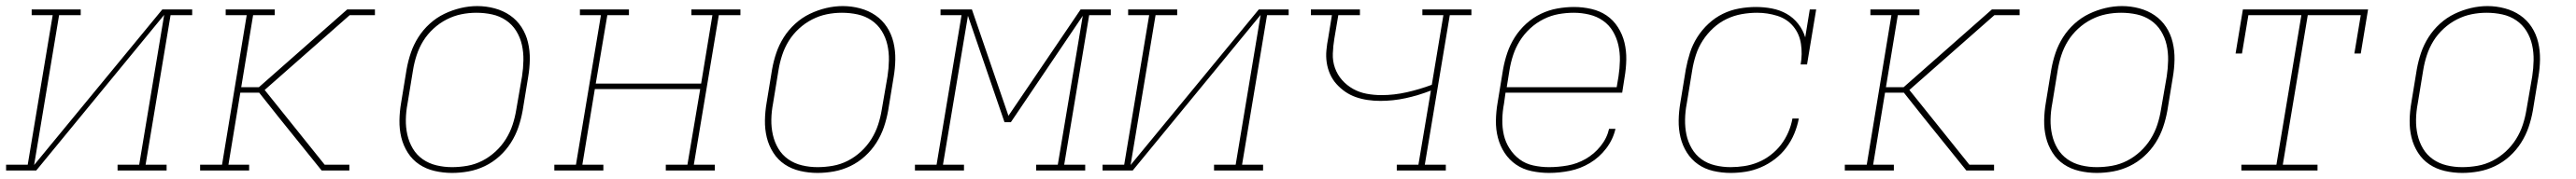

<svg xmlns="http://www.w3.org/2000/svg" viewBox="-38 -561 8458 589"><path d="M-18 0V-19H53L135 -511H66V-530H227V-511H156L74 -18L495 -530H593V-511H522L440 -19H509V0H348V-19H419L501 -512L81 0Z M619 0V-19H691L772 -511H703V-530H864V-511H793L754 -274H812L1102 -530H1125L1124 -524L1125 -530H1193V-511H1110L831 -265L1028 -19H1109V0H1037L1038 -7L1037 0H1018L878 -174L813 -256H751L712 -19H780V0Z M1446 8Q1417 8 1389 1.5Q1361 -5 1338.5 -20Q1316 -35 1301 -58.5Q1286 -82 1279.5 -109Q1273 -136 1273.5 -165Q1274 -194 1279 -223L1297 -333Q1302 -361 1311 -387.5Q1320 -414 1335.5 -438.5Q1351 -463 1373 -483Q1395 -503 1421 -515.5Q1447 -528 1474.5 -534.5Q1502 -541 1529 -541Q1558 -541 1586 -533.5Q1614 -526 1636.5 -510.5Q1659 -495 1674 -472Q1689 -449 1695.5 -421.5Q1702 -394 1701.5 -365Q1701 -336 1696 -307L1678 -197Q1673 -169 1664 -142.5Q1655 -116 1639.5 -91.5Q1624 -67 1602 -47Q1580 -27 1554 -14.5Q1528 -2 1500.5 3Q1473 8 1446 8ZM1446 -11Q1471 -11 1496.5 -15.5Q1522 -20 1545.5 -32Q1569 -44 1589 -62.5Q1609 -81 1623 -103.5Q1637 -126 1645 -150.5Q1653 -175 1657 -200L1676 -310Q1680 -336 1680.5 -362.5Q1681 -389 1675.5 -413.5Q1670 -438 1657 -459Q1644 -480 1623.5 -494Q1603 -508 1578 -513.5Q1553 -519 1526 -519Q1501 -519 1476.5 -514Q1452 -509 1428.5 -497Q1405 -485 1385 -466.5Q1365 -448 1351.5 -426Q1338 -404 1330 -379.5Q1322 -355 1318 -330L1300 -220Q1295 -194 1294.5 -168Q1294 -142 1299.5 -117.5Q1305 -93 1317.5 -72Q1330 -51 1350 -37Q1370 -23 1395 -17Q1420 -11 1446 -11Z M1782 0V-19H1853L1935 -511H1866V-530H2027V-511H1956L1918 -286H2264L2301 -511H2232V-530H2393V-511H2322L2240 -19H2309V0H2148V-19H2219L2261 -268H1915L1874 -19H1943V0Z M2646 8Q2617 8 2589 1.5Q2561 -5 2538.5 -20Q2516 -35 2501 -58.5Q2486 -82 2479.5 -109Q2473 -136 2473.5 -165Q2474 -194 2479 -223L2497 -333Q2502 -361 2511 -387.5Q2520 -414 2535.5 -438.5Q2551 -463 2573 -483Q2595 -503 2621 -515.5Q2647 -528 2674.5 -534.5Q2702 -541 2729 -541Q2758 -541 2786 -533.5Q2814 -526 2836.5 -510.5Q2859 -495 2874 -472Q2889 -449 2895.5 -421.5Q2902 -394 2901.5 -365Q2901 -336 2896 -307L2878 -197Q2873 -169 2864 -142.5Q2855 -116 2839.5 -91.5Q2824 -67 2802 -47Q2780 -27 2754 -14.5Q2728 -2 2700.5 3Q2673 8 2646 8ZM2646 -11Q2671 -11 2696.5 -15.5Q2722 -20 2745.5 -32Q2769 -44 2789 -62.5Q2809 -81 2823 -103.5Q2837 -126 2845 -150.5Q2853 -175 2857 -200L2876 -310Q2880 -336 2880.5 -362.5Q2881 -389 2875.5 -413.5Q2870 -438 2857 -459Q2844 -480 2823.5 -494Q2803 -508 2778 -513.5Q2753 -519 2726 -519Q2701 -519 2676.5 -514Q2652 -509 2628.5 -497Q2605 -485 2585 -466.5Q2565 -448 2551.5 -426Q2538 -404 2530 -379.5Q2522 -355 2518 -330L2500 -220Q2495 -194 2494.5 -168Q2494 -142 2499.5 -117.5Q2505 -93 2517.5 -72Q2530 -51 2550 -37Q2570 -23 2595 -17Q2620 -11 2646 -11Z M2966 0V-19H3037L3119 -511H3050V-530H3153L3273 -180L3510 -530H3609V-511H3538L3456 -19H3525V0H3364V-19H3435L3517 -509L3281 -159H3260L3140 -509L3058 -19H3127V0Z M3582 0V-19H3653L3735 -511H3666V-530H3827V-511H3756L3674 -18L4095 -530H4193V-511H4122L4040 -19H4109V0H3948V-19H4019L4101 -512L3681 0Z M4548 0V-19H4619L4660 -263Q4619 -247 4577.5 -238Q4536 -229 4494 -229Q4473 -229 4452.5 -232Q4432 -235 4413.5 -241.5Q4395 -248 4379 -259Q4363 -270 4350 -284.5Q4337 -299 4329 -317Q4321 -335 4318 -355Q4315 -375 4317 -396Q4319 -417 4323 -437L4335 -511H4266V-530H4427V-511H4356L4343 -434Q4339 -410 4338 -385Q4337 -360 4345 -337.5Q4353 -315 4368.5 -297.5Q4384 -280 4404.5 -268.5Q4425 -257 4449 -252.5Q4473 -248 4498 -248Q4539 -248 4581 -257.5Q4623 -267 4663 -282L4701 -511H4632V-530H4793V-511H4722L4640 -19H4709V0Z M5048 8Q5019 8 4990.5 2Q4962 -4 4939.5 -19.5Q4917 -35 4902 -58Q4887 -81 4880 -108Q4873 -135 4873.5 -164.5Q4874 -194 4879 -223L4897 -333Q4902 -361 4911 -387.5Q4920 -414 4935.5 -438.5Q4951 -463 4973 -483Q4995 -503 5021 -515.5Q5047 -528 5075 -533Q5103 -538 5130 -538Q5159 -538 5187 -531.5Q5215 -525 5237 -510Q5259 -495 5274 -471.5Q5289 -448 5295.5 -421Q5302 -394 5301.5 -365Q5301 -336 5296 -307L5288 -256H4905L4900 -220Q4895 -194 4894.5 -167.5Q4894 -141 4899.5 -117Q4905 -93 4918.5 -72Q4932 -51 4951.5 -36.5Q4971 -22 4996.5 -16.5Q5022 -11 5048 -11Q5078 -11 5109 -16.5Q5140 -22 5168 -38Q5196 -54 5217 -80Q5238 -106 5245 -137H5266Q5258 -102 5235.5 -72.5Q5213 -43 5182 -24.5Q5151 -6 5116.5 1Q5082 8 5048 8ZM5270 -274 5276 -310Q5280 -336 5280.5 -362Q5281 -388 5275.5 -412.5Q5270 -437 5257.5 -458Q5245 -479 5225 -493Q5205 -507 5180 -513Q5155 -519 5129 -519Q5104 -519 5079 -514.5Q5054 -510 5030 -498Q5006 -486 4986 -467.5Q4966 -449 4952 -426.5Q4938 -404 4930 -379.5Q4922 -355 4918 -330L4909 -274Z M5644 8Q5615 8 5587 1.5Q5559 -5 5537 -20.5Q5515 -36 5500.5 -59Q5486 -82 5479.5 -109Q5473 -136 5473.5 -165Q5474 -194 5479 -223L5497 -333Q5502 -360 5510.5 -387Q5519 -414 5534.5 -438.5Q5550 -463 5571.5 -483Q5593 -503 5618.5 -515.5Q5644 -528 5672 -533Q5700 -538 5727 -538Q5754 -538 5780 -533Q5806 -528 5828 -515.5Q5850 -503 5866 -482.5Q5882 -462 5889 -438L5904 -530H5925L5895 -349H5874Q5880 -383 5875 -416.5Q5870 -450 5849.5 -474.5Q5829 -499 5797 -509Q5765 -519 5731 -519Q5706 -519 5680.5 -514.5Q5655 -510 5631 -498.5Q5607 -487 5587 -468.5Q5567 -450 5552.5 -427.5Q5538 -405 5530 -380Q5522 -355 5518 -330L5500 -220Q5495 -194 5494.5 -168Q5494 -142 5499 -118Q5504 -94 5516.5 -72.5Q5529 -51 5548.5 -37Q5568 -23 5593 -17Q5618 -11 5644 -11Q5666 -11 5689 -14.5Q5712 -18 5734 -27Q5756 -36 5775.5 -51Q5795 -66 5809.5 -85Q5824 -104 5833.5 -126Q5843 -148 5847 -171H5868Q5863 -145 5853 -121Q5843 -97 5827 -75.5Q5811 -54 5789.5 -37.5Q5768 -21 5743.5 -10.5Q5719 0 5694 4Q5669 8 5644 8Z M6019 0V-19H6091L6172 -511H6103V-530H6264V-511H6193L6154 -274H6212L6502 -530H6525L6524 -524L6525 -530H6593V-511H6510L6231 -265L6428 -19H6509V0H6437L6438 -7L6437 0H6418L6278 -174L6213 -256H6151L6112 -19H6180V0Z M6846 8Q6817 8 6789 1.5Q6761 -5 6738.5 -20Q6716 -35 6701 -58.5Q6686 -82 6679.5 -109Q6673 -136 6673.5 -165Q6674 -194 6679 -223L6697 -333Q6702 -361 6711 -387.5Q6720 -414 6735.5 -438.5Q6751 -463 6773 -483Q6795 -503 6821 -515.5Q6847 -528 6874.5 -534.5Q6902 -541 6929 -541Q6958 -541 6986 -533.5Q7014 -526 7036.5 -510.5Q7059 -495 7074 -472Q7089 -449 7095.5 -421.5Q7102 -394 7101.5 -365Q7101 -336 7096 -307L7078 -197Q7073 -169 7064 -142.5Q7055 -116 7039.5 -91.5Q7024 -67 7002 -47Q6980 -27 6954 -14.5Q6928 -2 6900.5 3Q6873 8 6846 8ZM6846 -11Q6871 -11 6896.5 -15.5Q6922 -20 6945.5 -32Q6969 -44 6989 -62.5Q7009 -81 7023 -103.5Q7037 -126 7045 -150.5Q7053 -175 7057 -200L7076 -310Q7080 -336 7080.5 -362.5Q7081 -389 7075.5 -413.5Q7070 -438 7057 -459Q7044 -480 7023.5 -494Q7003 -508 6978 -513.5Q6953 -519 6926 -519Q6901 -519 6876.5 -514Q6852 -509 6828.5 -497Q6805 -485 6785 -466.5Q6765 -448 6751.5 -426Q6738 -404 6730 -379.5Q6722 -355 6718 -330L6700 -220Q6695 -194 6694.5 -168Q6694 -142 6699.5 -117.5Q6705 -93 6717.5 -72Q6730 -51 6750 -37Q6770 -23 6795 -17Q6820 -11 6846 -11Z M7321 0V-19H7436L7518 -511H7344L7323 -385H7302L7326 -530H7737L7713 -385H7692L7713 -511H7539L7457 -19H7571V0Z M8046 8Q8017 8 7989 1.5Q7961 -5 7938.5 -20Q7916 -35 7901 -58.5Q7886 -82 7879.5 -109Q7873 -136 7873.5 -165Q7874 -194 7879 -223L7897 -333Q7902 -361 7911 -387.5Q7920 -414 7935.5 -438.5Q7951 -463 7973 -483Q7995 -503 8021 -515.5Q8047 -528 8074.5 -534.5Q8102 -541 8129 -541Q8158 -541 8186 -533.5Q8214 -526 8236.5 -510.5Q8259 -495 8274 -472Q8289 -449 8295.5 -421.5Q8302 -394 8301.5 -365Q8301 -336 8296 -307L8278 -197Q8273 -169 8264 -142.5Q8255 -116 8239.5 -91.5Q8224 -67 8202 -47Q8180 -27 8154 -14.5Q8128 -2 8100.5 3Q8073 8 8046 8ZM8046 -11Q8071 -11 8096.5 -15.5Q8122 -20 8145.5 -32Q8169 -44 8189 -62.5Q8209 -81 8223 -103.5Q8237 -126 8245 -150.5Q8253 -175 8257 -200L8276 -310Q8280 -336 8280.5 -362.5Q8281 -389 8275.5 -413.5Q8270 -438 8257 -459Q8244 -480 8223.5 -494Q8203 -508 8178 -513.5Q8153 -519 8126 -519Q8101 -519 8076.5 -514Q8052 -509 8028.5 -497Q8005 -485 7985 -466.5Q7965 -448 7951.5 -426Q7938 -404 7930 -379.5Q7922 -355 7918 -330L7900 -220Q7895 -194 7894.5 -168Q7894 -142 7899.5 -117.5Q7905 -93 7917.5 -72Q7930 -51 7950 -37Q7970 -23 7995 -17Q8020 -11 8046 -11Z"/></svg>

Font: Iosevka Slab ThExObl
Style: Regular
Weight: 100
Width: 7
Italic angle: -9°
Monospace: yes
Designer: Belleve Invis
Foundry: Belleve Invis
Version: Version 11.1.1; ttfautohint (v1.8.3)